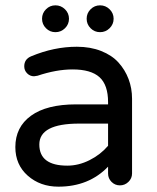

<svg xmlns="http://www.w3.org/2000/svg" viewBox="-20 -697 595 727"><path d="M480 -323.2V-40Q480 -21.5 466.3 -8.3Q452.6 4.9 434.1 4.9Q415.5 4.9 402.3 -8.3Q389.2 -21.5 389.2 -40V-65.9Q316.4 9.8 201.2 9.8Q132.3 9.8 85.2 -31.7Q38.1 -73.2 38.1 -140.1Q38.1 -215.8 97.4 -258.8Q156.7 -301.8 268.1 -301.8H389.2V-310.1Q389.2 -375.5 356.7 -404.8Q324.2 -434.1 254.9 -434.1Q193.4 -434.1 122.1 -410.2Q112.3 -408.2 108.9 -408.2Q93.8 -408.2 82.8 -419.2Q71.8 -430.2 71.8 -445.8Q71.8 -473.1 98.1 -483.9Q184.6 -520 271 -520Q322.3 -520 363 -503.9Q403.8 -487.8 428.7 -460.2Q453.6 -432.6 466.8 -397.7Q480 -362.8 480 -323.2ZM389.2 -145V-229H279.8Q128.9 -229 128.9 -149.9Q128.9 -69.8 234.9 -69.8Q277.8 -69.8 319.1 -90.6Q360.4 -111.3 389.2 -145ZM226.1 -661.9Q241.2 -647 241.2 -626Q241.2 -605 226.1 -590.1Q210.9 -575.2 189.9 -575.2Q168.9 -575.2 154.1 -590.1Q139.2 -605 139.2 -626Q139.2 -647 154.1 -661.9Q168.9 -676.8 189.9 -676.8Q210.9 -676.8 226.1 -661.9ZM395 -661.9Q410.2 -647 410.2 -626Q410.2 -605 395 -590.1Q379.9 -575.2 358.9 -575.2Q337.9 -575.2 323 -590.1Q308.1 -605 308.1 -626Q308.1 -647 323 -661.9Q337.9 -676.8 358.9 -676.8Q379.9 -676.8 395 -661.9Z"/></svg>

Font: Aka-Acid-Varela
Style: Regular
Weight: 400
Designer: Joe Prince, Avraham Cornfeld, Cyberella
Foundry: Joe Prince, Avraham Cornfeld, Cyberella
Version: Version 2.000; ttfautohint (v1.5.33-1714) -l 8 -r 50 -G 200 